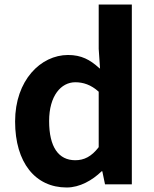

<svg xmlns="http://www.w3.org/2000/svg" viewBox="-20 -818 684 852"><path d="M47 -279C47 -96 137 14 276 14C334 14 390 -18 431 -58H434L446 0H565V-798H418V-601L424 -513C422 -515 420 -517 418 -518C380 -552 342 -574 282 -574C161 -574 47 -462 47 -279ZM198 -281C198 -393 251 -453 314 -453C349 -453 384 -442 418 -411V-165C386 -123 353 -107 314 -107C240 -107 198 -165 198 -281Z"/></svg>

Font: Kinto Sans
Style: Bold
Weight: 700
Designer: Authors: Ryoko NISHIZUKA  (kana & ideographs); Paul D. Hunt (Latin, Greek & Cyrillic); Wenlong ZHANG  (bopomofo); Sandol
Foundry: Adobe Systems Incorporated, ookami Inc.
Version: Version 0.001